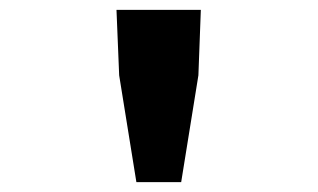

<svg xmlns="http://www.w3.org/2000/svg" viewBox="-20 -705 640 387"><path d="M254.9 -337.9 220.2 -553.2 214.8 -685.1H384.8L379.9 -553.2L345.2 -337.9Z"/></svg>

Font: Office Code Pro D Bold
Style: Regular
Weight: 700
Designer: Nathan Rutzky & Paul D. Hunt
Foundry: Adobe Systems Incorporated
Version: Version 1.004;PS 001.004;hotconv 1.0.70;makeotf.lib2.5.58329